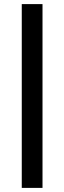

<svg xmlns="http://www.w3.org/2000/svg" viewBox="-20 -730 312 935"><path d="M86 185V-710H187V185Z"/></svg>

Font: Mulish SemiBold
Style: Regular
Weight: 600
Designer: Vernon Adams
Foundry: Vernon Adams
Version: Version 3.603; ttfautohint (v1.8.3)